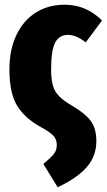

<svg xmlns="http://www.w3.org/2000/svg" viewBox="-20 -571 453 815"><path d="M413 -484 344 -391Q303 -423 269 -423Q232 -423 214.5 -391Q197 -359 197 -277Q197 -234 204.5 -208Q212 -182 231 -162.5Q250 -143 288 -121Q341 -90 365 -58Q389 -26 389 28Q389 91 349 137.5Q309 184 225 224L164 125Q194 100 207.5 84Q221 68 221 44Q221 21 207 5.5Q193 -10 151 -33Q87 -68 53.5 -121Q20 -174 20 -277Q20 -359 49 -421Q78 -483 131 -517Q184 -551 255 -551Q346 -551 413 -484Z"/></svg>

Font: Fira Sans Compressed ExtraBold
Style: Regular
Weight: 800
Width: 1
Designer: bBox Type GmbH & Carrois Corporate GbR & Edenspiekermann AG
Foundry: bBox Type GmbH & Carrois Corporate GbR & Edenspiekermann AG
Version: Version 4.301